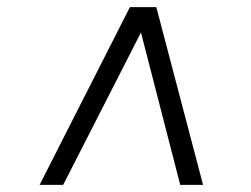

<svg xmlns="http://www.w3.org/2000/svg" viewBox="-20 -767 703 538"><path d="M91 -249 344 -747H418L549 -249H485L375 -676L157 -249Z"/></svg>

Font: Koeln Type Sans Light
Style: Italic
Weight: 300
Italic angle: -7.5°
Designer: Eben Sorkin
Foundry: Eben Sorkin
Version: Version 2.001